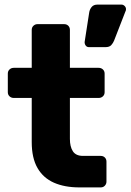

<svg xmlns="http://www.w3.org/2000/svg" viewBox="-20 -815 568 835"><path d="M325 0Q261 0 214.5 -20.5Q168 -41 143 -84.5Q118 -128 118 -197V-389H40Q29 -389 21.5 -396Q14 -403 14 -414V-495Q14 -506 21.5 -513Q29 -520 40 -520H118V-685Q118 -696 125.5 -703Q133 -710 143 -710H259Q270 -710 277 -703Q284 -696 284 -685V-520H409Q420 -520 427.5 -513Q435 -506 435 -495V-414Q435 -403 427.5 -396Q420 -389 409 -389H284V-211Q284 -177 297 -157Q310 -137 341 -137H418Q429 -137 436 -130Q443 -123 443 -112V-25Q443 -15 436 -7.5Q429 0 418 0ZM367 -610Q358 -610 353 -616.5Q348 -623 348 -632L368 -761Q370 -774 378.5 -784.5Q387 -795 404 -795H508Q516 -795 522 -789Q528 -783 528 -775Q528 -769 525 -764L476 -638Q472 -628 464 -619Q456 -610 439 -610Z"/></svg>

Font: Rubik
Style: Bold
Weight: 700
Designer: Hubert and Fischer
Foundry: Hubert and Fischer
Version: Version 2.300;gftools[0.9.30]